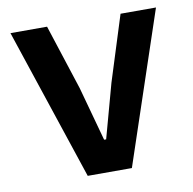

<svg xmlns="http://www.w3.org/2000/svg" viewBox="-65 -587 653 651"><g transform="rotate(-10 262.0 -261.0)"><path d="M186 0 12 -522H138L211 -297L262 -111H269L320 -297L391 -522H513L338 0Z"/></g></svg>

Font: Plexus Sans SemiBold
Style: Regular
Weight: 600
Version: Version 2.001;PS 002.001;hotconv 1.0.70;makeotf.lib2.5.58329